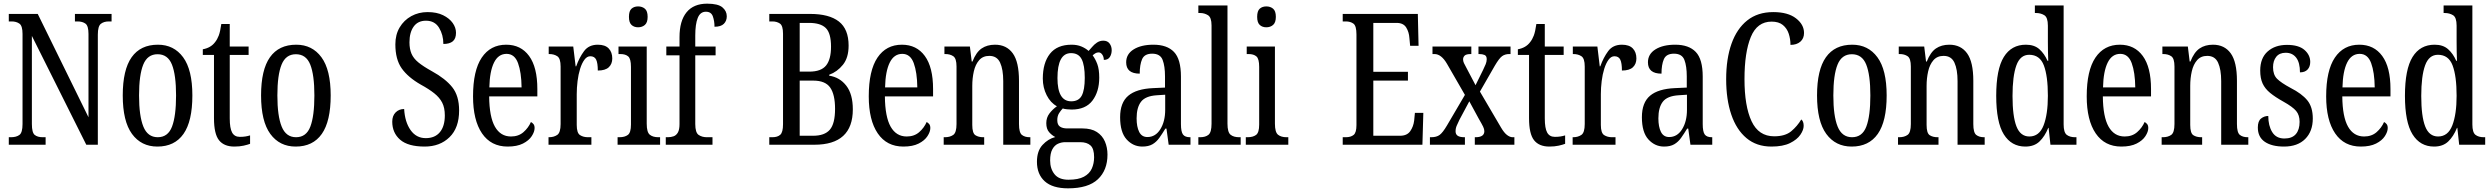

<svg xmlns="http://www.w3.org/2000/svg" viewBox="-20 -790 13599 1048"><path d="M28 0V-41H40Q69 -41 86 -53.5Q103 -66 103 -113V-605Q103 -649 86 -661Q69 -673 43 -673H28V-714H186L463 -150V-605Q463 -649 446.5 -661Q430 -673 403 -673H389V-714H589V-673H574Q547 -673 530.5 -660Q514 -647 514 -601V0H451L154 -594V-113Q154 -66 169.5 -53.5Q185 -41 213 -41H229V0Z M839 10Q751 10 700.5 -59Q650 -128 650 -269Q650 -409 698.5 -477.5Q747 -546 842 -546Q929 -546 979.5 -477.5Q1030 -409 1030 -269Q1030 -128 981.5 -59Q933 10 839 10ZM841 -41Q897 -41 919 -99Q941 -157 941 -269Q941 -381 918.5 -437.5Q896 -494 840 -494Q785 -494 762 -437.5Q739 -381 739 -269Q739 -157 762.5 -99Q786 -41 841 -41Z M1259 10Q1203 10 1175.5 -24.5Q1148 -59 1148 -145V-490H1087V-521Q1131 -529 1154 -560Q1166 -575 1174 -596Q1182 -617 1188 -659H1234V-536H1337V-490H1234V-144Q1234 -90 1247 -66.5Q1260 -43 1289 -43Q1306 -43 1319 -45Q1332 -47 1345 -51V-5Q1332 0 1310 5Q1288 10 1259 10Z M1594 10Q1506 10 1455.5 -59Q1405 -128 1405 -269Q1405 -409 1453.5 -477.5Q1502 -546 1597 -546Q1684 -546 1734.5 -477.5Q1785 -409 1785 -269Q1785 -128 1736.5 -59Q1688 10 1594 10ZM1596 -41Q1652 -41 1674 -99Q1696 -157 1696 -269Q1696 -381 1673.5 -437.5Q1651 -494 1595 -494Q1540 -494 1517 -437.5Q1494 -381 1494 -269Q1494 -157 1517.5 -99Q1541 -41 1596 -41Z M2298 10Q2207 10 2164 -27.5Q2121 -65 2121 -126Q2121 -158 2139.5 -176.5Q2158 -195 2186 -195Q2190 -124 2221 -80Q2252 -36 2304 -36Q2354 -36 2381 -68.5Q2408 -101 2408 -160Q2408 -202 2393.5 -230Q2379 -258 2350 -281Q2321 -304 2277 -328Q2207 -368 2172.5 -417Q2138 -466 2138 -548Q2138 -601 2161.5 -640.5Q2185 -680 2225 -702Q2265 -724 2314 -724Q2364 -724 2398.5 -707Q2433 -690 2451 -664.5Q2469 -639 2469 -611Q2469 -579 2451.5 -564.5Q2434 -550 2400 -550Q2400 -600 2376.5 -638.5Q2353 -677 2305 -677Q2261 -677 2238 -645Q2215 -613 2215 -559Q2215 -523 2226 -497Q2237 -471 2264 -449Q2291 -427 2338 -401Q2411 -361 2448.5 -314Q2486 -267 2486 -187Q2486 -92 2433.5 -41Q2381 10 2298 10Z M2751 10Q2660 10 2611 -62Q2562 -134 2562 -264Q2562 -405 2609.5 -475.5Q2657 -546 2743 -546Q2823 -546 2868 -484.5Q2913 -423 2913 -304V-264H2650Q2651 -152 2681.5 -98.5Q2712 -45 2769 -45Q2810 -45 2837 -68.5Q2864 -92 2878 -124Q2886 -120 2892 -112.5Q2898 -105 2898 -91Q2898 -71 2882.5 -47Q2867 -23 2834.5 -6.5Q2802 10 2751 10ZM2827 -313Q2826 -395 2807.5 -445.5Q2789 -496 2745 -496Q2700 -496 2676.5 -448.5Q2653 -401 2651 -313Z M2974 0V-41H2977Q3003 -41 3021.5 -53.5Q3040 -66 3040 -113V-427Q3040 -471 3022 -483Q3004 -495 2978 -495H2975V-536H3109L3122 -428H3125Q3142 -476 3168 -511Q3194 -546 3243 -546Q3283 -546 3302.5 -525.5Q3322 -505 3322 -471Q3322 -441 3303 -423Q3284 -405 3243 -405Q3243 -446 3234 -464.5Q3225 -483 3202 -483Q3184 -483 3170 -464Q3156 -445 3146.5 -414.5Q3137 -384 3132.5 -347.5Q3128 -311 3128 -276V-108Q3128 -64 3146 -52.5Q3164 -41 3189 -41H3208V0Z M3463 -641Q3441 -641 3427 -654Q3413 -667 3413 -698Q3413 -730 3427 -742.5Q3441 -755 3463 -755Q3485 -755 3500 -742.5Q3515 -730 3515 -698Q3515 -667 3500 -654Q3485 -641 3463 -641ZM3351 0V-41H3361Q3390 -41 3407 -53.5Q3424 -66 3424 -110V-425Q3424 -469 3409 -482Q3394 -495 3366 -495H3356V-536H3510V-115Q3510 -68 3527 -54.5Q3544 -41 3573 -41H3583V0Z M3614 0V-41H3626Q3642 -41 3656.5 -46Q3671 -51 3680 -66.5Q3689 -82 3689 -113V-488H3617V-536H3689V-587Q3689 -676 3727.5 -723Q3766 -770 3840 -770Q3899 -770 3923 -750Q3947 -730 3947 -701Q3947 -676 3931 -660Q3915 -644 3880 -644Q3880 -675 3871 -700.5Q3862 -726 3833 -726Q3802 -726 3788.5 -692Q3775 -658 3775 -596V-536H3886V-488H3775V-113Q3775 -66 3793.5 -53.5Q3812 -41 3838 -41H3869V0Z M4179 0V-41H4196Q4224 -41 4239 -54.5Q4254 -68 4254 -112V-606Q4254 -650 4237 -661.5Q4220 -673 4196 -673H4179V-714H4402Q4506 -714 4559 -672.5Q4612 -631 4612 -541Q4612 -475 4581 -436.5Q4550 -398 4506 -382V-377Q4564 -368 4599.5 -322Q4635 -276 4635 -193Q4635 0 4425 0ZM4397 -399Q4462 -399 4489 -432.5Q4516 -466 4516 -535Q4516 -609 4487.5 -637Q4459 -665 4396 -665H4345V-399ZM4418 -49Q4481 -49 4509.5 -82Q4538 -115 4538 -196Q4538 -274 4511.5 -312Q4485 -350 4419 -350H4345V-49Z M4911 10Q4820 10 4771 -62Q4722 -134 4722 -264Q4722 -405 4769.5 -475.5Q4817 -546 4903 -546Q4983 -546 5028 -484.5Q5073 -423 5073 -304V-264H4810Q4811 -152 4841.5 -98.5Q4872 -45 4929 -45Q4970 -45 4997 -68.5Q5024 -92 5038 -124Q5046 -120 5052 -112.5Q5058 -105 5058 -91Q5058 -71 5042.5 -47Q5027 -23 4994.5 -6.5Q4962 10 4911 10ZM4987 -313Q4986 -395 4967.5 -445.5Q4949 -496 4905 -496Q4860 -496 4836.5 -448.5Q4813 -401 4811 -313Z M5131 0V-41H5138Q5165 -41 5183 -53.5Q5201 -66 5201 -113V-427Q5201 -471 5183.5 -483Q5166 -495 5140 -495H5135V-536H5274L5284 -454H5288Q5308 -505 5338 -525.5Q5368 -546 5411 -546Q5474 -546 5508 -499Q5542 -452 5542 -349V-113Q5542 -66 5558 -53.5Q5574 -41 5600 -41H5604V0H5456V-347Q5456 -411 5439 -448Q5422 -485 5380 -485Q5345 -485 5324.5 -461.5Q5304 -438 5295.5 -400.5Q5287 -363 5287 -321V-108Q5287 -63 5304 -52Q5321 -41 5347 -41H5352V0Z M5810 238Q5725 238 5682.5 199.5Q5640 161 5640 93Q5640 34 5670.5 1Q5701 -32 5740 -42Q5722 -51 5706.5 -68.5Q5691 -86 5691 -118Q5691 -148 5708 -170.5Q5725 -193 5749 -210Q5714 -229 5693 -270.5Q5672 -312 5672 -361Q5672 -447 5711 -496.5Q5750 -546 5829 -546Q5859 -546 5882 -536.5Q5905 -527 5922 -512Q5930 -520 5941 -533.5Q5952 -547 5967.5 -557.5Q5983 -568 6002 -568Q6025 -568 6036.5 -552.5Q6048 -537 6048 -516Q6048 -495 6038 -479Q6028 -463 6005 -463Q6005 -480 5996.5 -492Q5988 -504 5977 -504Q5967 -504 5959.5 -499.5Q5952 -495 5944 -488Q5959 -468 5969.5 -440Q5980 -412 5980 -366Q5980 -290 5943 -241Q5906 -192 5829 -192Q5819 -192 5804 -193.5Q5789 -195 5781 -198Q5771 -188 5761 -172.5Q5751 -157 5751 -134Q5751 -109 5765.5 -99Q5780 -89 5805 -89H5888Q5937 -89 5967 -69.5Q5997 -50 6011 -17.5Q6025 15 6025 54Q6025 139 5972.5 188.5Q5920 238 5810 238ZM5827 -237Q5868 -237 5884.5 -268Q5901 -299 5901 -365Q5901 -434 5884 -467Q5867 -500 5826 -500Q5752 -500 5752 -364Q5752 -237 5827 -237ZM5812 191Q5866 191 5896.5 174.5Q5927 158 5939.5 130Q5952 102 5952 68Q5952 22 5932.5 4Q5913 -14 5876 -14H5794Q5774 -14 5755 -5.5Q5736 3 5724 25Q5712 47 5712 86Q5712 131 5736 161Q5760 191 5812 191Z M6215 10Q6165 10 6129.5 -29Q6094 -68 6094 -150Q6094 -230 6138.5 -267.5Q6183 -305 6274 -309L6339 -312V-373Q6339 -429 6326 -463Q6313 -497 6269 -497Q6227 -497 6214 -467Q6201 -437 6201 -388Q6127 -388 6127 -450Q6127 -495 6168 -520.5Q6209 -546 6276 -546Q6350 -546 6388 -506.5Q6426 -467 6426 -372V-113Q6426 -71 6437 -56Q6448 -41 6475 -41H6478V0H6359L6347 -88H6341Q6324 -60 6308 -37.5Q6292 -15 6270.5 -2.5Q6249 10 6215 10ZM6243 -42Q6287 -42 6313.5 -84.5Q6340 -127 6340 -191V-273L6294 -270Q6232 -266 6208 -234.5Q6184 -203 6184 -144Q6184 -98 6198 -70Q6212 -42 6243 -42Z M6521 0V-41H6531Q6560 -41 6576.5 -54.5Q6593 -68 6593 -115V-651Q6593 -695 6573.5 -707Q6554 -719 6531 -719H6521V-760H6680V-115Q6680 -68 6697 -54.5Q6714 -41 6743 -41H6752V0Z M6892 -641Q6870 -641 6856 -654Q6842 -667 6842 -698Q6842 -730 6856 -742.5Q6870 -755 6892 -755Q6914 -755 6929 -742.5Q6944 -730 6944 -698Q6944 -667 6929 -654Q6914 -641 6892 -641ZM6780 0V-41H6790Q6819 -41 6836 -53.5Q6853 -66 6853 -110V-425Q6853 -469 6838 -482Q6823 -495 6795 -495H6785V-536H6939V-115Q6939 -68 6956 -54.5Q6973 -41 7002 -41H7012V0Z M7309 0V-41H7326Q7353 -41 7368.5 -53.5Q7384 -66 7384 -107V-602Q7384 -649 7367.5 -661Q7351 -673 7326 -673H7309V-714H7719L7723 -540H7677L7673 -582Q7671 -615 7655.5 -640Q7640 -665 7603 -665H7476V-398H7665V-350H7476V-49H7622Q7660 -49 7677.5 -74Q7695 -99 7699 -132L7703 -174H7749L7744 0Z M7785 0V-41H7792Q7821 -41 7838 -53.5Q7855 -66 7878 -105L7976 -272L7878 -442Q7847 -495 7810 -495H7799V-536H8011V-495H8009Q7983 -495 7974.5 -486.5Q7966 -478 7966 -466Q7966 -456 7970.5 -446Q7975 -436 7984 -420L8034 -325L8075 -408Q8084 -426 8089.5 -440Q8095 -454 8095 -467Q8095 -485 8083 -490Q8071 -495 8054 -495H8050V-536H8225V-495H8218Q8195 -495 8179 -483.5Q8163 -472 8139 -431L8058 -290L8173 -94Q8190 -65 8206 -53Q8222 -41 8236 -41H8246V0H8030V-41H8034Q8082 -41 8082 -74Q8082 -85 8075.5 -98.5Q8069 -112 8051 -143L8000 -237L7946 -136Q7938 -119 7931.5 -104.5Q7925 -90 7925 -73Q7925 -57 7936.5 -49Q7948 -41 7974 -41H7976V0Z M8437 10Q8381 10 8353.5 -24.5Q8326 -59 8326 -145V-490H8265V-521Q8309 -529 8332 -560Q8344 -575 8352 -596Q8360 -617 8366 -659H8412V-536H8515V-490H8412V-144Q8412 -90 8425 -66.5Q8438 -43 8467 -43Q8484 -43 8497 -45Q8510 -47 8523 -51V-5Q8510 0 8488 5Q8466 10 8437 10Z M8564 0V-41H8567Q8593 -41 8611.5 -53.5Q8630 -66 8630 -113V-427Q8630 -471 8612 -483Q8594 -495 8568 -495H8565V-536H8699L8712 -428H8715Q8732 -476 8758 -511Q8784 -546 8833 -546Q8873 -546 8892.5 -525.5Q8912 -505 8912 -471Q8912 -441 8893 -423Q8874 -405 8833 -405Q8833 -446 8824 -464.5Q8815 -483 8792 -483Q8774 -483 8760 -464Q8746 -445 8736.5 -414.5Q8727 -384 8722.5 -347.5Q8718 -311 8718 -276V-108Q8718 -64 8736 -52.5Q8754 -41 8779 -41H8798V0Z M9063 10Q9013 10 8977.5 -29Q8942 -68 8942 -150Q8942 -230 8986.5 -267.5Q9031 -305 9122 -309L9187 -312V-373Q9187 -429 9174 -463Q9161 -497 9117 -497Q9075 -497 9062 -467Q9049 -437 9049 -388Q8975 -388 8975 -450Q8975 -495 9016 -520.5Q9057 -546 9124 -546Q9198 -546 9236 -506.5Q9274 -467 9274 -372V-113Q9274 -71 9285 -56Q9296 -41 9323 -41H9326V0H9207L9195 -88H9189Q9172 -60 9156 -37.5Q9140 -15 9118.5 -2.5Q9097 10 9063 10ZM9091 -42Q9135 -42 9161.5 -84.5Q9188 -127 9188 -191V-273L9142 -270Q9080 -266 9056 -234.5Q9032 -203 9032 -144Q9032 -98 9046 -70Q9060 -42 9091 -42Z M9649 10Q9568 10 9513 -36Q9458 -82 9430 -164.5Q9402 -247 9402 -358Q9402 -469 9431 -551Q9460 -633 9517 -678.5Q9574 -724 9659 -724Q9739 -724 9783 -690Q9827 -656 9827 -610Q9827 -580 9807 -562.5Q9787 -545 9753 -545Q9753 -577 9743.5 -606Q9734 -635 9711.5 -653.5Q9689 -672 9650 -672Q9571 -672 9536.5 -588Q9502 -504 9502 -358Q9502 -211 9540.5 -128.5Q9579 -46 9664 -46Q9724 -46 9757 -73.5Q9790 -101 9812 -138Q9825 -128 9825 -103Q9825 -81 9807 -54.5Q9789 -28 9750.5 -9Q9712 10 9649 10Z M10087 10Q9999 10 9948.5 -59Q9898 -128 9898 -269Q9898 -409 9946.5 -477.5Q9995 -546 10090 -546Q10177 -546 10227.5 -477.5Q10278 -409 10278 -269Q10278 -128 10229.5 -59Q10181 10 10087 10ZM10089 -41Q10145 -41 10167 -99Q10189 -157 10189 -269Q10189 -381 10166.5 -437.5Q10144 -494 10088 -494Q10033 -494 10010 -437.5Q9987 -381 9987 -269Q9987 -157 10010.5 -99Q10034 -41 10089 -41Z M10340 0V-41H10347Q10374 -41 10392 -53.5Q10410 -66 10410 -113V-427Q10410 -471 10392.5 -483Q10375 -495 10349 -495H10344V-536H10483L10493 -454H10497Q10517 -505 10547 -525.5Q10577 -546 10620 -546Q10683 -546 10717 -499Q10751 -452 10751 -349V-113Q10751 -66 10767 -53.5Q10783 -41 10809 -41H10813V0H10665V-347Q10665 -411 10648 -448Q10631 -485 10589 -485Q10554 -485 10533.5 -461.5Q10513 -438 10504.5 -400.5Q10496 -363 10496 -321V-108Q10496 -63 10513 -52Q10530 -41 10556 -41H10561V0Z M11035 10Q10959 10 10917.5 -56.5Q10876 -123 10876 -267Q10876 -412 10917.5 -479Q10959 -546 11038 -546Q11084 -546 11111.5 -521.5Q11139 -497 11156 -458H11160Q11159 -481 11158.5 -508Q11158 -535 11158 -563V-650Q11158 -695 11138.5 -707Q11119 -719 11093 -719H11087V-760H11244V-111Q11244 -67 11261 -54Q11278 -41 11306 -41H11314V0H11172L11162 -92H11160Q11141 -45 11112 -17.5Q11083 10 11035 10ZM11057 -45Q11111 -45 11134.5 -105.5Q11158 -166 11158 -267Q11158 -375 11136 -433Q11114 -491 11056 -491Q11007 -491 10986 -433Q10965 -375 10965 -266Q10965 -155 10986.5 -100Q11008 -45 11057 -45Z M11559 10Q11468 10 11419 -62Q11370 -134 11370 -264Q11370 -405 11417.5 -475.5Q11465 -546 11551 -546Q11631 -546 11676 -484.5Q11721 -423 11721 -304V-264H11458Q11459 -152 11489.5 -98.5Q11520 -45 11577 -45Q11618 -45 11645 -68.5Q11672 -92 11686 -124Q11694 -120 11700 -112.5Q11706 -105 11706 -91Q11706 -71 11690.5 -47Q11675 -23 11642.5 -6.5Q11610 10 11559 10ZM11635 -313Q11634 -395 11615.5 -445.5Q11597 -496 11553 -496Q11508 -496 11484.5 -448.5Q11461 -401 11459 -313Z M11779 0V-41H11786Q11813 -41 11831 -53.5Q11849 -66 11849 -113V-427Q11849 -471 11831.5 -483Q11814 -495 11788 -495H11783V-536H11922L11932 -454H11936Q11956 -505 11986 -525.5Q12016 -546 12059 -546Q12122 -546 12156 -499Q12190 -452 12190 -349V-113Q12190 -66 12206 -53.5Q12222 -41 12248 -41H12252V0H12104V-347Q12104 -411 12087 -448Q12070 -485 12028 -485Q11993 -485 11972.5 -461.5Q11952 -438 11943.5 -400.5Q11935 -363 11935 -321V-108Q11935 -63 11952 -52Q11969 -41 11995 -41H12000V0Z M12447 10Q12380 10 12342 -16Q12304 -42 12304 -94Q12304 -129 12321.5 -143Q12339 -157 12361 -157Q12361 -104 12382.5 -69Q12404 -34 12449 -34Q12491 -34 12511.5 -58Q12532 -82 12532 -125Q12532 -162 12513 -184.5Q12494 -207 12444 -235Q12399 -260 12371 -283Q12343 -306 12330 -334.5Q12317 -363 12317 -405Q12317 -473 12357.5 -509Q12398 -545 12463 -545Q12527 -545 12558.5 -517.5Q12590 -490 12590 -452Q12590 -426 12575.5 -410.5Q12561 -395 12534 -395Q12534 -448 12513.5 -475Q12493 -502 12456 -502Q12422 -502 12404.5 -480Q12387 -458 12387 -423Q12387 -382 12409 -360Q12431 -338 12483 -310Q12544 -279 12574 -242.5Q12604 -206 12604 -143Q12604 -73 12562.5 -31.5Q12521 10 12447 10Z M12866 10Q12775 10 12726 -62Q12677 -134 12677 -264Q12677 -405 12724.5 -475.5Q12772 -546 12858 -546Q12938 -546 12983 -484.5Q13028 -423 13028 -304V-264H12765Q12766 -152 12796.5 -98.5Q12827 -45 12884 -45Q12925 -45 12952 -68.5Q12979 -92 12993 -124Q13001 -120 13007 -112.5Q13013 -105 13013 -91Q13013 -71 12997.5 -47Q12982 -23 12949.5 -6.5Q12917 10 12866 10ZM12942 -313Q12941 -395 12922.5 -445.5Q12904 -496 12860 -496Q12815 -496 12791.5 -448.5Q12768 -401 12766 -313Z M13266 10Q13190 10 13148.5 -56.5Q13107 -123 13107 -267Q13107 -412 13148.5 -479Q13190 -546 13269 -546Q13315 -546 13342.5 -521.5Q13370 -497 13387 -458H13391Q13390 -481 13389.5 -508Q13389 -535 13389 -563V-650Q13389 -695 13369.5 -707Q13350 -719 13324 -719H13318V-760H13475V-111Q13475 -67 13492 -54Q13509 -41 13537 -41H13545V0H13403L13393 -92H13391Q13372 -45 13343 -17.5Q13314 10 13266 10ZM13288 -45Q13342 -45 13365.5 -105.5Q13389 -166 13389 -267Q13389 -375 13367 -433Q13345 -491 13287 -491Q13238 -491 13217 -433Q13196 -375 13196 -266Q13196 -155 13217.5 -100Q13239 -45 13288 -45Z"/></svg>

Font: Noto Serif Bengali ExtraCondensed
Style: Regular
Weight: 400
Width: 2
Designer: Juan Bruce, Universal Thirst, Indian Type Foundry and the Monotype Design Team.
Foundry: Monotype Imaging Inc.
Version: Version 2.003; ttfautohint (v1.8.4.7-5d5b)